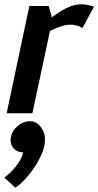

<svg xmlns="http://www.w3.org/2000/svg" viewBox="-29 -528 458 895"><path d="M356 -398Q328 -413 299 -413Q279 -413 253.5 -404.5Q228 -396 204 -384L122 0H2L93 -430L108 -500H198L213 -447Q245 -472 280 -490Q315 -508 349 -508H350Q366 -508 381.5 -504.5Q397 -501 409 -497ZM79 182Q49 182 32.5 161Q16 140 22 110Q28 80 54 58.5Q80 37 110 37Q140 37 157 59Q179 84 180.5 115.5Q182 147 169 180.5Q156 214 135 246.5Q114 279 89.5 305.5Q65 332 43 347L-9 300Q20 279 46 246.5Q72 214 79 182Z"/></svg>

Font: Epunda Sans SemiBold
Style: Italic
Weight: 600
Italic angle: -12.0243°
Designer: Simon Atzbach
Foundry: typofactur
Version: Version 2.204; ttfautohint (v1.8.4.7-5d5b)